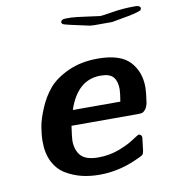

<svg xmlns="http://www.w3.org/2000/svg" viewBox="-78 -734 735 814"><g transform="rotate(-10 290.0 -327.5)"><path d="M71.8 -168.9Q71.8 -197.8 77.4 -231Q83 -264.2 102.1 -309.6Q121.1 -355 150.6 -389.9Q180.2 -424.8 235.6 -450Q291 -475.1 362.8 -475.1Q459 -475.1 500 -431.6Q541 -388.2 541 -319.8Q541 -300.8 534.2 -253.9Q530.3 -235.8 522.2 -226.3Q514.2 -216.8 507.1 -215.3Q500 -213.9 487.8 -213.9H204.1Q197.3 -167 196.8 -151.9Q196.8 -109.9 218.5 -85.9Q240.2 -62 293 -62Q340.8 -62 381.8 -77.4Q422.9 -92.8 448.5 -109.9Q474.1 -127 478 -127.9Q491.2 -125 491.2 -112.8Q491.2 -107.9 484.9 -60.1Q482.9 -43.9 477.5 -39.6Q472.2 -35.2 443.8 -22.9Q366.7 11.2 286.1 11.2Q245.1 11.2 210 2.7Q174.8 -5.9 142.3 -24.9Q109.9 -43.9 90.8 -80.6Q71.8 -117.2 71.8 -168.9ZM221.2 -278.8H425.8Q431.6 -313 432.1 -331.1Q432.1 -365.2 417 -383.5Q401.9 -401.9 361.8 -401.9Q262.2 -401.9 221.2 -278.8ZM237.3 -652.8Q238.3 -666 257.3 -666H282.2Q303.2 -665 352.1 -658Q400.9 -650.9 405.3 -650.9Q414.1 -650.9 459 -658.4Q503.9 -666 553.2 -666H560.1Q575.2 -666 580.1 -657.2V-653.8Q579.1 -647.9 578.1 -646.5Q577.1 -645 564.7 -640.6Q552.2 -636.2 527.1 -631.1Q502 -626 450.2 -617.2H376L356 -618.2Q247.1 -641.1 242.2 -645Q239.3 -647 237.3 -652.8Z"/></g></svg>

Font: CMU Sans Serif
Style: BoldOblique
Weight: 700
Italic angle: -12°
Version: Version 0.7.0